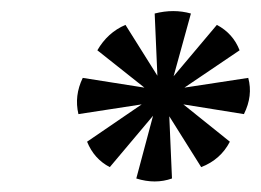

<svg xmlns="http://www.w3.org/2000/svg" viewBox="-20 -960 482 355"><path d="M321 -798 439 -816Q448 -783 431 -749L319 -767L405 -698Q388 -665 352 -651L293 -745L298 -630Q267 -619 232 -630L263 -746L183 -651Q154 -666 141 -698L242 -767L125 -749Q117 -783 133 -816L247 -798L160 -867Q179 -900 212 -914L271 -820L266 -935Q301 -944 333 -935L301 -819L381 -914Q411 -898 423 -867Z"/></svg>

Font: Tillana SemiBold
Style: Regular
Weight: 600
Designer: Lipi Raval (Devanagari, Latin), Jonny Pinhorn (Latin)
Foundry: Indian Type Foundry
Version: Version 2.003;PS 1.0;hotconv 1.0.79;makeotf.lib2.5.61930; tt